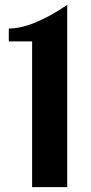

<svg xmlns="http://www.w3.org/2000/svg" viewBox="-20 -768 373 788"><path d="M255.9 -748V0H111.8V-598.1H16.1V-650.9Q112.3 -650.9 255.9 -748Z"/></svg>

Font: Lobster Two
Style: Bold
Weight: 700
Designer: Pablo Impallari
Foundry: Pablo Impallari. www.impallari.com
Version: Version 1.006